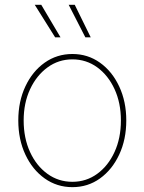

<svg xmlns="http://www.w3.org/2000/svg" viewBox="-20 -773 605 804"><path d="M283.2 10.7Q218.3 10.7 167 -25.9Q115.7 -62.5 86.2 -125.7Q56.6 -189 56.6 -268.6Q56.6 -348.1 86.2 -411.1Q115.7 -474.1 167 -510.5Q218.3 -546.9 283.2 -546.9Q347.7 -546.9 398.7 -510.5Q449.7 -474.1 479.2 -410.9Q508.8 -347.7 508.8 -268.6Q508.8 -189 479.2 -125.7Q449.7 -62.5 398.9 -25.9Q348.1 10.7 283.2 10.7ZM283.2 -11.7Q341.3 -11.7 387.2 -45.2Q433.1 -78.6 459.7 -136.7Q486.3 -194.8 486.3 -268.6Q486.3 -341.8 459.7 -399.7Q433.1 -457.5 387.2 -491Q341.3 -524.4 283.2 -524.4Q225.1 -524.4 179 -490.7Q132.8 -457 106 -399.4Q79.1 -341.8 79.1 -268.6Q79.1 -194.8 105.7 -136.7Q132.3 -78.6 178.5 -45.2Q224.6 -11.7 283.2 -11.7ZM337.4 -616.7 267.6 -752.9H293L359.9 -616.7ZM210.9 -616.7 125.5 -752.9H152.8L233.4 -616.7Z"/></svg>

Font: Inter 18pt Thin
Style: Regular
Weight: 250
Designer: Rasmus Andersson
Foundry: rsms
Version: Version 4.001;git-66647c0bb